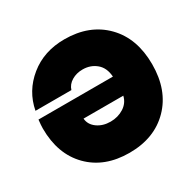

<svg xmlns="http://www.w3.org/2000/svg" viewBox="-160 -898 1092 1079"><g transform="rotate(-30 386.5 -359.0)"><path d="M380 -196Q428 -196 466 -220Q504 -244 514 -287H256Q259 -247 294.5 -221.5Q330 -196 380 -196ZM30 -353Q30 -373 34 -409H517Q513 -468 476.5 -498.5Q440 -529 389 -529Q349 -529 318 -510.5Q287 -492 277 -460H44Q66 -576 159 -651.5Q252 -727 385 -727Q547 -727 645 -627.5Q743 -528 743 -359Q743 -191 645 -91Q547 9 385 9Q223 9 126.5 -89Q30 -187 30 -353Z"/></g></svg>

Font: Poppins Black
Style: Regular
Weight: 900
Designer: Ninad Kale (Devanagari), Jonny Pinhorn (Latin)
Foundry: Indian Type Foundry
Version: Version 3.200;PS 1.000;hotconv 16.6.54;makeotf.lib2.5.65590